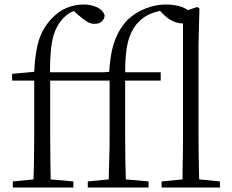

<svg xmlns="http://www.w3.org/2000/svg" viewBox="-20 -833 1030 853"><path d="M37 0V-27L129 -36Q130 -75 131 -114Q132 -171 132 -227V-475H34V-505L132 -514Q136 -603 154 -658Q173 -715 216 -757Q245 -786 280 -799.5Q315 -813 350 -813Q385 -813 411.5 -800.5Q438 -788 445 -764Q444 -749 432.5 -738Q421 -727 400 -727Q383 -727 366.5 -737Q350 -747 327 -767L308 -784Q303 -782 298 -780Q278 -770 261 -752Q238 -728 224.5 -694.5Q211 -661 206 -610Q202 -569 202 -512H442L465 -514Q469 -571 478 -612Q489 -657 506.5 -689.5Q524 -722 549 -747Q584 -779 628.5 -796Q673 -813 717 -813Q757 -813 791 -801Q805 -795 815 -788L856 -802L866 -795L862 -639V-227Q862 -192 862.5 -150.5Q863 -109 864 -70Q865 -52 865 -36L957 -27V0H698V-27L791 -36Q791 -52 791 -70Q792 -109 792.5 -150.5Q793 -192 793 -227V-729Q791 -729 790 -729Q770 -729 748 -739Q726 -749 703 -772L691 -785Q669 -780 649 -772Q620 -760 595 -735Q563 -702 548 -645Q536 -596 536 -512H694V-475H536V-227Q536 -171 537 -114Q538 -75 539 -36L640 -27V0H370V-27L463 -36Q464 -75 465 -114Q467 -171 467 -227V-475H203V-227Q203 -171 204 -114Q204 -75 205 -36L306 -27V0Z"/></svg>

Font: Early Summer Mincho Light
Style: Regular
Weight: 300
Designer: GuiWonder
Version: Version 1.002